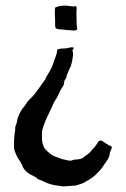

<svg xmlns="http://www.w3.org/2000/svg" viewBox="-20 -620 450 686"><path d="M181 -518Q177 -521 177 -529V-546Q177 -551 176.5 -557.5Q176 -564 176 -571V-580Q176 -587 176.5 -589Q177 -591 177 -593L185 -596Q196 -600 210 -600Q220 -600 228.5 -598.5Q237 -597 243 -597Q247 -597 250 -598Q251 -598 251 -598Q253 -598 253 -595Q254 -593 254 -589Q254 -587 253.5 -584.5Q253 -582 253 -577Q253 -566 253.5 -554.5Q254 -543 254 -532Q254 -527 255 -523.5Q256 -520 256 -515Q252 -511 244 -511Q236 -511 228 -512Q226 -513 223 -513Q222 -513 221.5 -512.5Q221 -512 220 -512Q218 -512 217 -513Q216 -513 208 -514Q200 -515 198 -515Q193 -515 189.5 -515.5Q186 -516 181 -518ZM233 -384Q230 -377 225.5 -367.5Q221 -358 218 -350Q218 -343 213.5 -337Q209 -331 209 -324Q209 -318 206.5 -314.5Q204 -311 201 -306Q196 -298 192 -289Q188 -280 184 -272Q172 -255 167 -241L143 -190Q138 -178 135 -168.5Q132 -159 130 -149V-125Q130 -109 137 -94Q139 -89 147.5 -81Q156 -73 160 -70Q172 -61 188 -57Q192 -55 195 -54Q197 -53 200.5 -52Q204 -51 209 -50Q214 -49 219.5 -47.5Q225 -46 233 -46Q235 -46 240 -48Q245 -50 250 -50Q258 -50 266.5 -52Q275 -54 280 -59Q288 -65 295.5 -70.5Q303 -76 308 -84Q314 -89 321.5 -99Q329 -109 331 -114Q334 -116 335 -117Q336 -118 339 -118Q344 -118 352 -112Q357 -109 361 -106Q365 -103 369 -101Q371 -100 375 -98.5Q379 -97 380 -94Q379 -90 377.5 -86.5Q376 -83 374 -78Q372 -74 372 -70Q372 -66 371 -64Q368 -55 364 -49Q360 -43 355 -36Q350 -28 344.5 -20.5Q339 -13 331 -5L328 -2L326 0L325 1L324 2L322 4L321 5Q320 6 316 9.5Q312 13 306.5 16.5Q301 20 296.5 23Q292 26 291 26Q279 34 270 37H269L268 38H267H266H265V39H264H263H262L261 40H260H259L258 41H257H256H255V42H254H253H252L251 43H250Q248 43 241.5 43.5Q235 44 228 44.5Q221 45 214.5 45.5Q208 46 205 46Q195 44 184.5 43Q174 42 164 39Q156 37 150.5 35Q145 33 137 29Q128 24 124.5 23.5Q121 23 113 18Q108 13 102.5 10.5Q97 8 92 5Q81 0 71.5 -9.5Q62 -19 58 -33Q55 -38 50 -45.5Q45 -53 40.5 -62Q36 -71 33 -79.5Q30 -88 30 -94Q30 -107 30.5 -122Q31 -137 34 -153Q34 -158 34.5 -164.5Q35 -171 38 -176Q40 -181 41 -188Q42 -195 44 -200Q49 -213 54.5 -223Q60 -233 68 -241L79 -258L96 -275Q106 -286 114 -297.5Q122 -309 130 -320Q132 -324 137.5 -330Q143 -336 143 -341Q151 -354 158.5 -367Q166 -380 171 -395Q174 -406 178 -415.5Q182 -425 184 -436V-439Q184 -444 187 -444Q190 -444 195 -446Q197 -446 201 -446.5Q205 -447 211 -447Q216 -447 220 -448Q224 -449 229 -450Q231 -451 236 -451Q238 -451 241 -450.5Q244 -450 244 -448Q244 -447 243 -446L241 -444Q239 -442 239 -439Q241 -433 241 -428Q241 -421 238.5 -406.5Q236 -392 233 -384Z"/></svg>

Font: Kirang Haerang sl
Style: Regular
Weight: 400
Version: Version 1.00